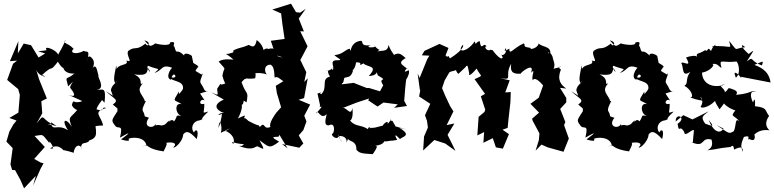

<svg xmlns="http://www.w3.org/2000/svg" viewBox="-20 -790 4214 1045"><path d="M190 -477 149 -544 109 -553 77 -499 80 -566 34 -457 73 -460 51 -443 19 -355 79 -305C82 -294 85 -284 88 -273L80 -177L31 -148L70 -134L53 -113L31 -74L15 -19L49 16L37 105L46 135L62 136L91 189L111 235L175 167L160 221L201 128L217 99L200 94L166 75L224 10L168 -50C221 -57 204 -65 250 -10C237 -44 294 34 253 17C305 -16 333 42 326 27C369 35 389 47 381 39C392 -19 432 7 420 20C423 -23 439 -3 463 -20C476 -63 460 -49 441 -18C513 -36 507 -52 497 -123C486 -87 472 -106 541 -107C531 -161 480 -180 558 -202C526 -214 558 -177 505 -195C524 -251 567 -247 506 -277L549 -231C558 -319 542 -302 505 -300C559 -309 509 -369 516 -378C510 -398 506 -439 489 -425C467 -396 518 -453 469 -483C445 -475 468 -498 451 -455C475 -523 451 -504 436 -513C390 -489 356 -504 381 -524C344 -563 318 -549 338 -575C306 -499 294 -498 298 -490C287 -521 213 -546 234 -517C186 -507 166 -519 226 -499ZM288 -104C230 -119 231 -113 260 -116C201 -148 225 -175 179 -118L210 -173L205 -239L235 -254L193 -358L177 -410C195 -367 253 -369 208 -381C280 -448 243 -387 295 -454C328 -398 338 -423 344 -435C308 -435 326 -385 385 -390C338 -349 334 -385 351 -320C408 -377 348 -317 365 -308C393 -273 390 -258 350 -275L428 -240C378 -219 382 -259 371 -218C369 -227 372 -202 400 -191C356 -139 351 -160 370 -99C349 -143 306 -150 350 -81C289 -121 265 -68 257 -125Z M594 -269 556 -294C601 -250 632 -248 594 -221C634 -188 614 -204 620 -186C589 -136 583 -137 605 -108C622 -80 653 -124 633 -41C695 -76 692 -71 639 -31C699 -13 679 -34 679 -34C694 -44 769 -48 777 2C729 11 768 4 778 3C783 -1 789 23 871 34C869 33 899 -14 882 -12C914 -19 951 -13 923 12C929 21 976 -21 977 -58C991 -74 1003 -85 1051 -33C1066 -92 1041 -86 1036 -69C1016 -89 1027 -131 1067 -135C1106 -152 1048 -122 1114 -183C1074 -172 1093 -172 1092 -225C1054 -215 1071 -259 1094 -243L1069 -281C1128 -304 1117 -275 1093 -300C1069 -354 1061 -326 1083 -388C1066 -397 1105 -365 1044 -404C1056 -436 1083 -417 1008 -462C1045 -422 1028 -457 1024 -486C996 -508 965 -497 993 -476C936 -541 945 -479 929 -537C915 -537 947 -570 905 -559C911 -535 831 -550 826 -554C795 -533 797 -536 766 -570C809 -561 783 -527 772 -553C718 -510 718 -542 678 -513C663 -489 709 -444 668 -461C685 -429 617 -448 611 -403C616 -407 616 -398 613 -435C603 -380 591 -345 615 -332C606 -390 610 -319 626 -349C587 -331 581 -298 585 -295ZM954 -269V-292C916 -230 927 -251 969 -223C926 -236 934 -160 974 -158C927 -166 952 -160 927 -129C910 -155 887 -103 903 -135C882 -122 888 -112 860 -107C811 -119 833 -87 827 -115C811 -84 753 -101 791 -149C768 -155 748 -169 768 -147C768 -200 737 -168 774 -240C727 -240 715 -241 752 -226L768 -243C751 -282 720 -296 758 -337C730 -321 769 -359 710 -385C791 -374 778 -403 786 -419C818 -373 769 -421 786 -432C849 -406 854 -424 821 -393C871 -409 855 -446 926 -418C925 -446 870 -367 911 -356C923 -422 962 -348 902 -373C910 -343 981 -355 976 -308C966 -278 915 -262 965 -234Z M1501 -56 1545 17 1515 -6 1609 14 1631 -9 1606 -53 1631 -82 1648 -129 1636 -160 1668 -221 1605 -247 1635 -256 1655 -364 1636 -344 1647 -397 1611 -471 1615 -464 1654 -538 1614 -620 1634 -619 1606 -689 1644 -742 1613 -721 1591 -724 1564 -770 1462 -738 1510 -717 1517 -659 1529 -578 1454 -568 1480 -490 1518 -478C1450 -481 1504 -541 1438 -523C1438 -480 1461 -562 1397 -505C1434 -503 1401 -558 1377 -572C1365 -508 1336 -554 1330 -544C1297 -529 1285 -533 1251 -516C1242 -481 1243 -515 1253 -508C1204 -481 1190 -518 1251 -466C1247 -465 1196 -474 1170 -455C1222 -395 1195 -437 1190 -369C1192 -405 1185 -374 1206 -336C1162 -316 1196 -357 1162 -307C1162 -275 1180 -264 1128 -288L1198 -248C1134 -220 1157 -190 1199 -175C1172 -177 1153 -155 1188 -170C1187 -154 1178 -112 1169 -93C1173 -158 1193 -101 1182 -67C1240 -97 1243 -96 1204 -75C1188 -89 1270 -59 1250 -6C1232 -28 1242 -10 1308 -5C1290 14 1288 -2 1283 5C1363 36 1369 2 1383 7C1417 24 1425 32 1392 -27C1443 9 1444 23 1499 -19C1451 -46 1464 -44 1496 -46ZM1494 -368 1522 -348 1481 -323 1487 -283 1510 -206 1484 -177C1476 -167 1441 -117 1452 -99C1409 -81 1426 -133 1394 -99C1377 -121 1408 -91 1330 -133C1375 -80 1312 -163 1309 -144C1306 -158 1334 -173 1274 -145C1276 -143 1315 -223 1286 -227C1304 -194 1325 -278 1275 -261L1322 -233C1334 -300 1321 -267 1295 -342C1301 -351 1317 -370 1324 -356C1302 -393 1286 -352 1369 -364C1375 -401 1372 -398 1326 -382C1344 -383 1375 -404 1436 -384C1423 -384 1408 -438 1453 -438C1484 -421 1466 -350 1481 -371Z M2193 -85 2133 -102 2116 -132C2086 -132 2129 -161 2090 -115C2099 -151 2033 -87 2078 -102C2060 -114 2036 -92 1997 -94C2006 -70 1992 -117 1982 -87C1940 -116 1907 -95 1877 -147C1882 -120 1906 -138 1898 -202C1888 -151 1865 -213 1842 -201L1922 -232L1989 -254L1984 -244L2035 -210L2067 -232L2145 -222L2125 -203L2195 -213L2180 -241C2182 -267 2187 -340 2193 -372C2169 -321 2218 -389 2204 -408C2159 -383 2203 -430 2196 -414C2182 -435 2134 -443 2188 -474C2159 -498 2150 -512 2103 -478C2146 -488 2116 -487 2094 -546C2092 -501 2049 -520 2034 -508C2056 -536 2057 -496 2017 -542C2044 -530 1953 -527 1998 -544C1928 -536 1968 -573 1937 -567C1878 -555 1892 -485 1884 -525C1859 -521 1847 -494 1800 -490C1820 -470 1850 -463 1818 -462C1762 -465 1812 -416 1786 -409C1792 -445 1800 -407 1753 -403C1785 -409 1749 -415 1776 -373C1724 -361 1767 -313 1728 -277C1705 -292 1751 -292 1708 -281L1722 -217C1710 -193 1759 -236 1699 -171C1711 -204 1723 -133 1758 -169C1754 -146 1739 -105 1770 -108C1806 -126 1800 -72 1792 -64C1770 -58 1822 -16 1824 -56C1830 -23 1858 5 1821 -50C1896 -54 1850 24 1874 -34C1882 -18 1921 -26 1920 26C1936 41 1941 46 2009 49C2033 13 2041 -1 2013 4C2081 0 2065 -30 2080 -20C2143 -31 2087 -18 2142 -29C2122 -63 2134 -58 2157 -33C2169 -47 2225 -51 2154 -94ZM2066 -326 2048 -293 1989 -311H1976L1905 -339L1840 -331C1844 -347 1846 -323 1854 -366C1874 -374 1888 -364 1902 -406C1886 -404 1912 -403 1918 -451C1966 -452 1919 -421 1958 -445C1982 -421 2042 -436 1987 -376C2059 -380 2017 -431 2036 -380C2101 -342 2033 -374 2065 -327Z M2512 -423C2528 -447 2526 -422 2534 -390C2528 -378 2539 -374 2574 -417C2598 -368 2616 -384 2563 -359L2620 -279L2597 -266L2621 -193L2617 -181L2585 -154L2578 -53L2615 -71L2611 -13L2662 -38L2679 12L2717 19L2750 -60L2715 -84L2743 -94L2748 -145L2758 -234L2760 -289L2730 -287L2754 -353L2704 -364C2778 -354 2722 -373 2762 -443C2757 -405 2764 -385 2815 -389C2811 -395 2894 -457 2870 -394C2900 -425 2866 -367 2882 -351C2877 -352 2888 -383 2936 -325L2912 -258L2867 -225L2914 -177L2876 -144L2879 -133L2916 -64L2913 -28L2895 30L2927 -3L2961 12L3047 36L3076 -36L3050 -109L3057 -126L3029 -197L3062 -233V-257L3028 -312L3062 -308C3033 -328 3010 -356 3033 -412C2999 -432 3073 -433 2993 -416C3001 -436 2999 -446 2985 -482C3003 -440 2976 -527 2964 -497C2973 -532 2938 -522 2975 -499C2981 -540 2925 -534 2912 -554C2907 -526 2858 -517 2869 -529C2817 -537 2844 -541 2831 -554C2775 -530 2751 -485 2752 -525C2742 -521 2714 -499 2734 -529C2740 -495 2712 -482 2706 -496C2729 -468 2707 -453 2661 -517C2680 -520 2641 -513 2654 -523C2634 -501 2609 -540 2628 -537C2611 -567 2600 -505 2591 -566C2568 -563 2571 -537 2564 -565C2520 -501 2461 -503 2500 -547C2508 -527 2459 -491 2429 -472C2412 -502 2424 -468 2405 -488L2421 -529L2372 -551L2290 -513L2276 -489L2317 -487L2305 -467L2264 -366L2253 -390L2266 -296L2269 -306L2261 -265L2322 -225L2293 -163L2304 -132L2309 -96L2288 -47L2283 29L2344 -28L2403 -9L2459 31L2416 -56L2453 -118L2411 -109L2448 -184L2430 -212L2405 -265L2386 -310L2400 -352L2425 -395C2435 -408 2481 -396 2484 -445C2443 -453 2461 -395 2475 -388Z M3127 -269 3089 -294C3134 -250 3165 -248 3127 -221C3167 -188 3147 -204 3153 -186C3122 -136 3116 -137 3138 -108C3155 -80 3186 -124 3166 -41C3228 -76 3225 -71 3172 -31C3232 -13 3212 -34 3212 -34C3227 -44 3302 -48 3310 2C3262 11 3301 4 3311 3C3316 -1 3322 23 3404 34C3402 33 3432 -14 3415 -12C3447 -19 3484 -13 3456 12C3462 21 3509 -21 3510 -58C3524 -74 3536 -85 3584 -33C3599 -92 3574 -86 3569 -69C3549 -89 3560 -131 3600 -135C3639 -152 3581 -122 3647 -183C3607 -172 3626 -172 3625 -225C3587 -215 3604 -259 3627 -243L3602 -281C3661 -304 3650 -275 3626 -300C3602 -354 3594 -326 3616 -388C3599 -397 3638 -365 3577 -404C3589 -436 3616 -417 3541 -462C3578 -422 3561 -457 3557 -486C3529 -508 3498 -497 3526 -476C3469 -541 3478 -479 3462 -537C3448 -537 3480 -570 3438 -559C3444 -535 3364 -550 3359 -554C3328 -533 3330 -536 3299 -570C3342 -561 3316 -527 3305 -553C3251 -510 3251 -542 3211 -513C3196 -489 3242 -444 3201 -461C3218 -429 3150 -448 3144 -403C3149 -407 3149 -398 3146 -435C3136 -380 3124 -345 3148 -332C3139 -390 3143 -319 3159 -349C3120 -331 3114 -298 3118 -295ZM3487 -269V-292C3449 -230 3460 -251 3502 -223C3459 -236 3467 -160 3507 -158C3460 -166 3485 -160 3460 -129C3443 -155 3420 -103 3436 -135C3415 -122 3421 -112 3393 -107C3344 -119 3366 -87 3360 -115C3344 -84 3286 -101 3324 -149C3301 -155 3281 -169 3301 -147C3301 -200 3270 -168 3307 -240C3260 -240 3248 -241 3285 -226L3301 -243C3284 -282 3253 -296 3291 -337C3263 -321 3302 -359 3243 -385C3324 -374 3311 -403 3319 -419C3351 -373 3302 -421 3319 -432C3382 -406 3387 -424 3354 -393C3404 -409 3388 -446 3459 -418C3458 -446 3403 -367 3444 -356C3456 -422 3495 -348 3435 -373C3443 -343 3514 -355 3509 -308C3499 -278 3448 -262 3498 -234Z M3918 -90C3894 -53 3857 -84 3837 -137C3867 -102 3864 -99 3818 -117C3792 -155 3804 -157 3837 -184L3749 -140L3699 -163L3658 -129C3654 -179 3722 -153 3668 -116C3676 -58 3679 -118 3704 -71C3707 -41 3742 -86 3757 -82C3748 -4 3755 -7 3744 -16C3821 18 3791 -47 3854 -30C3847 -35 3874 7 3830 28C3914 18 3858 21 3954 10C3942 27 3973 -20 3975 23C3968 32 4028 -13 4023 37C4013 7 4009 2 4029 -45C4076 -58 4038 -22 4060 -33C4101 -8 4087 -75 4081 -54C4080 -47 4101 -90 4168 -81C4124 -120 4177 -170 4166 -159C4140 -190 4161 -204 4088 -212C4090 -202 4093 -278 4079 -234C4080 -224 4043 -304 4095 -291C4074 -304 4069 -280 3987 -274C3985 -278 4009 -292 3960 -307C3936 -316 3949 -303 3925 -288C3928 -310 3874 -327 3926 -330C3863 -307 3802 -332 3801 -395C3847 -401 3881 -447 3851 -440C3886 -451 3893 -424 3907 -421C3892 -475 3908 -446 3986 -455C3996 -459 4017 -393 3985 -367C3961 -424 4010 -376 4015 -363L4013 -372C4067 -362 4120 -351 4174 -341C4164 -413 4105 -428 4086 -437C4138 -458 4135 -462 4127 -434C4057 -458 4086 -488 4044 -455C4088 -524 4089 -522 4055 -496C4009 -535 4010 -558 4036 -533C3969 -528 4003 -501 3948 -568C3961 -520 3960 -538 3898 -539C3859 -541 3846 -538 3867 -528C3890 -571 3852 -527 3850 -512C3827 -543 3837 -503 3818 -517C3773 -489 3771 -507 3773 -479C3773 -491 3735 -486 3714 -477C3750 -414 3695 -462 3688 -446C3703 -423 3688 -366 3737 -399C3707 -357 3729 -338 3705 -323C3743 -303 3759 -258 3736 -260C3760 -252 3761 -249 3804 -242C3772 -286 3822 -250 3793 -209C3804 -194 3857 -218 3878 -249C3865 -253 3869 -237 3896 -195C3931 -236 3927 -243 3913 -238C3929 -202 4005 -179 3984 -192C3954 -150 3968 -171 4006 -129C3978 -153 3989 -109 3974 -76C3945 -60 3952 -62 3880 -109Z"/></svg>

Font: Asimov Aggro
Style: Medium
Weight: 500
Designer: Google
Version: Version 2.000980; 2014